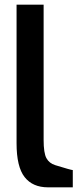

<svg xmlns="http://www.w3.org/2000/svg" viewBox="-20 -803 348 823"><path d="M51 -189V-783H167V-203Q167 -147 179 -125Q191 -103 217 -95Q285 -74 292 -74V0H186Q120 0 85.5 -44Q51 -88 51 -189Z"/></svg>

Font: Exo
Style: DemiBold
Weight: 600
Designer: Natanael Gama
Version: Version 1.00